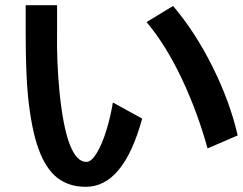

<svg xmlns="http://www.w3.org/2000/svg" viewBox="-20 -717 936 740"><path d="M311 3Q245 3 200.5 -32Q156 -67 128.5 -143Q101 -219 88 -345Q79 -438 79 -590V-697H200V-590Q198 -482 209 -366Q236 -93 313 -93Q332 -93 352.5 -126.5Q373 -160 389.5 -213Q406 -266 415 -322L528 -260Q456 3 311 3ZM545 -632 647 -694Q733 -593 800 -458Q867 -323 896 -195L780 -145Q741 -286 680.5 -414Q620 -542 545 -632Z"/></svg>

Font: 카카오 큰글씨 ExtraBold
Style: Regular
Weight: 800
Designer: Park Young-rak; Lee Sang-min; Kim Jung-jin; Min Bon; Park Min-gyu;
Foundry: Kakao Corporation
Version: Version 2.003